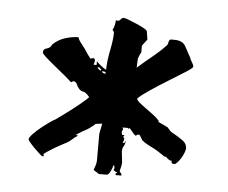

<svg xmlns="http://www.w3.org/2000/svg" viewBox="-37 -429 552 464"><g transform="rotate(5 238.5 -196.5)"><path d="M262 -12V-14Q258 -14 253 -19L255 -24L253 -31L251 -28Q251 -25 246.5 -15.5Q242 -6 237 -6H218Q216 -8 211.5 -10.5Q207 -13 205 -15Q207 -20 209 -26.5Q211 -33 211 -38V-103L216 -128L200 -126L197 -123Q185 -113 177 -109Q169 -105 157 -97L154 -95H159V-93Q152 -89 146.5 -83.5Q141 -78 133 -74Q129 -72 120.5 -67.5Q112 -63 103 -57.5Q94 -52 87.5 -47.5Q81 -43 81 -42Q81 -40 81.5 -39.5Q82 -39 82 -38Q82 -37 80 -37H78Q76 -38 70 -43.5Q64 -49 58 -55Q52 -61 47 -67Q42 -73 42 -75Q42 -79 50 -87.5Q58 -96 68.5 -104.5Q79 -113 89 -120Q99 -127 102 -128Q119 -140 137.5 -154Q156 -168 172 -182L179 -189Q170 -200 163.5 -201Q157 -202 153 -207Q149 -211 146.5 -217.5Q144 -224 137 -224L132 -221Q127 -226 115 -236Q103 -246 90 -256.5Q77 -267 67.5 -275.5Q58 -284 58 -287Q58 -295 65.5 -297Q73 -299 76 -303L79 -308Q91 -320 108 -325.5Q125 -331 141 -331Q141 -326 150 -315Q159 -304 167 -291L174 -282L181 -284Q185 -283 185 -278Q185 -276 184 -273Q183 -270 183 -268H190V-277Q191 -276 194 -273Q197 -270 201 -267Q205 -264 208.5 -261.5Q212 -259 214 -259Q214 -269 215.5 -281.5Q217 -294 219.5 -306Q222 -318 223.5 -329.5Q225 -341 225 -349Q225 -352 221 -356Q224 -361 225.5 -368Q227 -375 227 -380Q228 -379 231 -379Q236 -379 238.5 -383Q241 -387 246 -387Q249 -387 258 -383.5Q267 -380 277.5 -375.5Q288 -371 296 -366.5Q304 -362 304 -359L307 -340L295 -324V-308L290 -298Q290 -296 289 -294.5Q288 -293 288 -291L287 -270Q303 -284 322.5 -300Q342 -316 356 -331Q358 -335 358.5 -339Q359 -343 363 -345H372Q392 -345 399 -332.5Q406 -320 414 -305Q414 -303 418.5 -295.5Q423 -288 423 -286V-284Q423 -281 406.5 -270.5Q390 -260 368 -246.5Q346 -233 325 -219Q304 -205 295 -196V-195Q295 -192 301.5 -186.5Q308 -181 317 -174.5Q326 -168 335.5 -161Q345 -154 351 -147V-144L374 -133L383 -123Q403 -112 413 -104.5Q423 -97 423 -86Q423 -83 420.5 -76Q418 -69 414 -62.5Q410 -56 405.5 -51Q401 -46 398 -46Q391 -46 391 -49V-53Q386 -53 381 -57.5Q376 -62 375 -62H372L368 -65Q354 -75 338.5 -82.5Q323 -90 318 -95Q316 -95 312.5 -102Q309 -109 307 -109H305Q300 -109 300 -105L298 -107Q295 -108 289 -116L283 -123L279 -121V-123H265Q267 -122 267 -119V-116H265V-114Q265 -112 265 -109Q265 -106 267 -105H272L269 -100L272 -98V-96Q272 -94 271.5 -92Q271 -90 269 -86H272Q274 -86 276 -92V-91Q276 -84 272.5 -78.5Q269 -73 269 -65L272 -38L271 -31Q271 -29 269.5 -24Q268 -19 268 -17L273 -10V-7H259V-12ZM200 -255 201 -256Q201 -257 201.5 -257Q202 -257 202 -259Q201 -259 200 -260L197 -263Q195 -263 194.5 -262.5Q194 -262 193 -262H192ZM204 -254Q206 -250 209 -249.5Q212 -249 214 -249Q214 -254 207 -254Z"/></g></svg>

Font: East Sea Dokdo Cyrillic
Style: Regular
Weight: 400
Version: Version 1.00 July 4, 2018, initial release